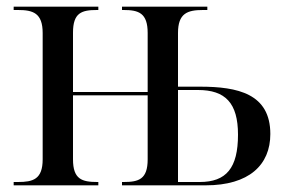

<svg xmlns="http://www.w3.org/2000/svg" viewBox="-20 -556 876 576"><path d="M21 0H275V-10H272C226 -10 199 -18 199 -78V-270H423V-78C423 -18 396 -10 351 -10H346V0H597C727 0 791 -61 791 -154C791 -275 693 -296 580 -296H514V-457C514 -516 542 -526 589 -526H602V-536H346V-526H351C396 -526 423 -517 423 -457V-280H199V-458C199 -518 225 -526 271 -526H275V-536H21V-526H34C79 -526 108 -517 108 -457V-78C108 -18 79 -10 34 -10H21ZM579 -10H514V-286H574C656 -286 694 -247 694 -152C694 -52 659 -10 579 -10Z"/></svg>

Font: Noto Serif Display SemiCondensed
Style: Regular
Weight: 400
Width: 4
Designer: Monotype Design Team
Foundry: Monotype Imaging Inc.
Version: Version 2.009